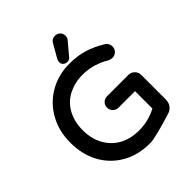

<svg xmlns="http://www.w3.org/2000/svg" viewBox="-244 -1050 1227 1227"><g transform="rotate(-45 369.5 -437.0)"><path d="M366.2 -729.5Q355.5 -740.2 355.5 -756.8Q355.5 -768.6 363.3 -782.2Q416 -875 418 -877Q419.9 -878.9 424.3 -883.3Q428.7 -887.7 437.5 -891.1Q446.3 -894.5 456.1 -894.5Q475.6 -894.5 490.2 -880.9Q503.9 -867.2 503.9 -847.2Q503.9 -827.1 491.2 -814.5Q422.9 -732.4 419.4 -729Q416 -725.6 408.7 -722.7Q401.4 -719.7 395 -719.7Q388.7 -719.7 383.8 -720.7Q374 -723.6 366.2 -729.5ZM393.6 -703.1Q467.8 -703.1 525.9 -685.1Q584 -667 641.6 -631.8Q653.3 -626 660.6 -613.3Q668 -600.6 668 -587.9Q668 -564.5 652.8 -549.3Q637.7 -534.2 615.2 -534.2Q604.5 -534.2 589.8 -540Q558.6 -558.6 536.1 -567.4Q513.7 -576.2 499 -580.6Q484.4 -585 468.8 -587.9Q437.5 -593.8 403.3 -593.8Q335 -593.8 274.4 -563.5Q216.8 -533.2 185.5 -475.1Q154.3 -417 154.3 -341.8Q154.3 -247.1 203.1 -180.7Q231.4 -141.6 273.4 -118.2Q332 -85.9 408.2 -85.9Q492.2 -85.9 567.4 -125V-281.2Q567.4 -282.2 567.4 -282.2Q567.4 -282.2 566.4 -282.2H418Q396.5 -282.2 381.3 -297.4Q366.2 -312.5 366.2 -334Q366.2 -355.5 381.3 -370.6Q396.5 -385.7 418 -385.7H610.4Q634.8 -385.7 651.9 -368.7Q668.9 -351.6 668.9 -327.1V-105.5Q668.9 -71.3 647.5 -49.8Q637.7 -40 625 -34.2Q450.2 21.5 401.4 21.5Q292 21.5 212.9 -24.4Q130.9 -71.3 86.4 -153.3Q42 -235.4 42 -340.8Q42 -446.3 88.4 -528.8Q134.8 -611.3 215.3 -657.2Q295.9 -703.1 393.6 -703.1ZM567.4 -283.2Z"/></g></svg>

Font: FakePearl
Style: SemiBold
Weight: 400
Version: Version 1.2